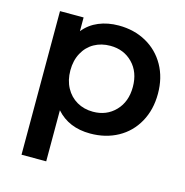

<svg xmlns="http://www.w3.org/2000/svg" viewBox="-101 -592 833 864"><g transform="rotate(15 315.5 -159.5)"><path d="M348 6Q248 6 190 -60V178H75V-491H185V-427Q213 -462 255 -479.5Q297 -497 348 -497Q420 -497 476.5 -465.5Q533 -434 565 -377Q597 -320 597 -245.5Q597 -171 565 -113.5Q533 -56 476.5 -25Q420 6 348 6ZM335 -399Q293 -399 260 -380.5Q227 -362 208 -327Q189 -292 189 -246Q189 -200 208 -165Q227 -130 260 -111Q293 -92 335 -92Q398 -92 439 -134.5Q480 -177 480 -246Q480 -315 439 -357Q398 -399 335 -399Z"/></g></svg>

Font: Montserrat Ace
Style: Bold
Weight: 600
Designer: Julieta Ulanovsky
Foundry: Julieta Ulanovsky
Version: Version 1